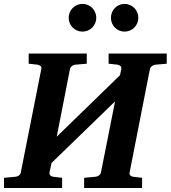

<svg xmlns="http://www.w3.org/2000/svg" viewBox="-37 -938 852 958"><path d="M737.8 -615.2Q729 -614.3 721.2 -608.4Q713.4 -602.5 710.9 -592.8L609.9 -78.1Q607.4 -68.4 613 -62.7Q618.7 -57.1 627 -56.2L671.9 -50.8V0H382.8V-50.8L439.9 -56.2Q449.2 -57.1 456.8 -62.7Q464.4 -68.4 466.8 -78.1L537.1 -432.1L220.2 -125L210 -78.1Q208.5 -68.4 214.1 -62.7Q219.7 -57.1 228 -56.2L272.9 -50.8V0H-17.1V-50.8L41 -56.2Q50.3 -57.1 57.9 -62.7Q65.4 -68.4 66.9 -78.1L168.9 -592.8Q171.4 -602.5 165.8 -607.9Q160.2 -613.3 150.9 -615.2L106 -620.1V-670.9H396V-620.1L337.9 -615.2Q329.6 -614.3 322 -608.4Q314.5 -602.5 312 -592.8L246.1 -255.9L562 -563L567.9 -592.8Q570.3 -602.5 564.7 -607.9Q559.1 -613.3 550.8 -615.2L504.9 -620.1V-670.9H794.9V-620.1ZM443.4 -849.1Q443.4 -835 438 -822.5Q432.6 -810.1 423.3 -800.5Q414.1 -791 401.4 -785.6Q388.7 -780.3 374.5 -780.3Q360.4 -780.3 347.7 -785.6Q335 -791 325.7 -800.5Q316.4 -810.1 311 -822.5Q305.7 -835 305.7 -849.1Q305.7 -863.3 311 -876Q316.4 -888.7 325.7 -898.2Q335 -907.7 347.7 -913.1Q360.4 -918.5 374.5 -918.5Q388.7 -918.5 401.4 -913.1Q414.1 -907.7 423.3 -898.2Q432.6 -888.7 438 -876Q443.4 -863.3 443.4 -849.1ZM653.3 -849.1Q653.3 -835 647.9 -822.5Q642.6 -810.1 633.3 -800.5Q624 -791 611.3 -785.6Q598.6 -780.3 584.5 -780.3Q570.3 -780.3 557.9 -785.6Q545.4 -791 536.1 -800.5Q526.9 -810.1 521.7 -822.5Q516.6 -835 516.6 -849.1Q516.6 -863.3 521.7 -876Q526.9 -888.7 536.1 -898.2Q545.4 -907.7 557.9 -913.1Q570.3 -918.5 584.5 -918.5Q598.6 -918.5 611.3 -913.1Q624 -907.7 633.3 -898.2Q642.6 -888.7 647.9 -876Q653.3 -863.3 653.3 -849.1Z"/></svg>

Font: Charis SIL CyrE
Style: Bold Italic
Weight: 700
Italic angle: -11°
Foundry: SIL International
Version: Version 5.000